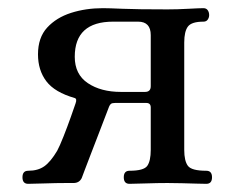

<svg xmlns="http://www.w3.org/2000/svg" viewBox="-20 -450 574 470"><path d="M49 0Q35 0 35 -16Q35 -32 49 -32Q73 -32 88.5 -43Q104 -54 120 -81Q126 -92 135.5 -116Q145 -140 153.5 -164Q162 -188 165 -197Q169 -208 163 -210Q114 -224 93.5 -251Q73 -278 73 -317Q73 -358 95.5 -382.5Q118 -407 154 -418.5Q190 -430 232 -430Q246 -430 280.5 -428.5Q315 -427 390 -427Q414 -427 441 -428.5Q468 -430 478 -430Q485 -430 488.5 -425Q492 -420 492 -413Q492 -407 488.5 -402Q485 -397 478 -397Q449 -397 440 -385Q431 -373 431 -346V-83Q431 -56 440 -44Q449 -32 485 -32Q499 -32 499 -16Q499 0 485 0Q478 0 461.5 -0.5Q445 -1 425.5 -1.5Q406 -2 390 -2Q366 -2 336.5 -1Q307 0 297 0Q283 0 283 -16Q283 -32 297 -32Q332 -32 340.5 -44Q349 -56 349 -83V-187Q349 -198 338 -198H262Q255 -198 252 -196Q249 -194 247 -189Q245 -184 238 -165.5Q231 -147 221.5 -122.5Q212 -98 203 -74.5Q194 -51 187.5 -34Q181 -17 180 -14Q174 -2 160 -2H142Q118 -2 89 -1Q60 0 49 0ZM276 -225H335Q349 -225 349 -239V-364Q349 -397 318 -397H257Q163 -397 163 -311Q163 -268 195 -246.5Q227 -225 276 -225Z"/></svg>

Font: Zen Old Mincho
Style: Regular
Weight: 400
Designer: Yoshimichi Ohira
Foundry: Positype
Version: Version 1.001